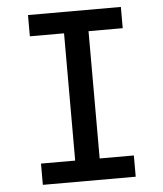

<svg xmlns="http://www.w3.org/2000/svg" viewBox="-53 -781 705 828"><g transform="rotate(-5 300.0 -367.5)"><path d="M99 0V-92H247V-643H99V-735H501V-643H353V-92H501V0Z"/></g></svg>

Font: Iosevka Semibold Extended
Style: Regular
Weight: 600
Width: 7
Monospace: yes
Designer: Belleve Invis
Foundry: Belleve Invis
Version: Version 32.5.0; ttfautohint (v1.8.4)